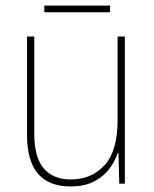

<svg xmlns="http://www.w3.org/2000/svg" viewBox="-20 -659 553 689"><path d="M428 -528V0H408L405 -111H403Q393 -81 372.5 -53.5Q352 -26 318 -8Q284 10 233 10Q77 10 77 -174V-528H103V-179Q103 -94 137 -54.5Q171 -15 234 -15Q309 -15 355.5 -66.5Q402 -118 402 -227V-528ZM375 -639V-615H139V-639Z"/></svg>

Font: Noto Sans Khmer UI SemiCondensed Thin
Style: Regular
Weight: 100
Width: 4
Designer: Danh Hong and the Monotype Design Team
Foundry: Monotype Imaging Inc.
Version: Version 2.002; ttfautohint (v1.8.4.7-5d5b)